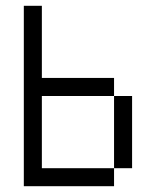

<svg xmlns="http://www.w3.org/2000/svg" viewBox="-20 -645 540 665"><path d="M62.5 -625Q62.5 -625 62.5 0H375V-62.5H125Q125 -62.5 125 -312.5H375Q375 -312.5 375 -62.5H437.5Q437.5 -62.5 437.5 -312.5H375V-375H125Q125 -375 125 -625Z"/></svg>

Font: UnifontExMono
Style: Regular
Weight: 500
Version: Version 15.0.06